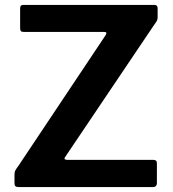

<svg xmlns="http://www.w3.org/2000/svg" viewBox="-20 -762 704 782"><path d="M57 0Q47 0 43 -3.5Q39 -7 39 -17V-49Q39 -60 41.5 -66Q44 -72 54 -85L411 -620Q418 -632 404 -632H77Q68 -632 65 -635.5Q62 -639 62 -648V-728Q62 -742 74 -742H609Q622 -742 622 -728V-692Q622 -684 619.5 -678.5Q617 -673 610 -664L245 -122Q241 -116 244 -113.5Q247 -111 253 -111H604Q619 -111 619 -98V-15Q619 -9 615 -4.5Q611 0 602 0H57Z"/></svg>

Font: Libre Franklin SemiBold
Style: Regular
Weight: 600
Designer: Pablo Impallari, Rodrigo Fuenzalida, Nhung Nguyen
Foundry: Impallari Type
Version: Version 3.000